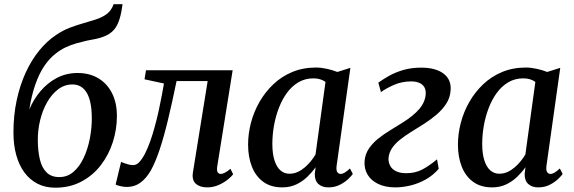

<svg xmlns="http://www.w3.org/2000/svg" viewBox="-20 -882 2732 914"><path d="M563.5 -862 558 -828Q551 -790 538.2 -764Q525.5 -738 501.8 -722Q478 -706 437.5 -697Q428 -695 417 -693Q406 -691 393.5 -688.5Q369.5 -683 343.8 -675.8Q318 -668.5 292.8 -656.8Q267.5 -645 244 -626Q216 -604.5 191.5 -568.8Q167 -533 148.8 -481.5Q130.5 -430 119.5 -361Q139.5 -408.5 172.5 -447.8Q205.5 -487 250.2 -510.8Q295 -534.5 349.5 -534.5Q405.5 -534.5 447.5 -509.8Q489.5 -485 513 -439Q536.5 -393 536.5 -330Q536.5 -266 517 -205.2Q497.5 -144.5 459.8 -95.5Q422 -46.5 367.2 -17.5Q312.5 11.5 243 11.5Q195.5 11.5 158.5 -7.5Q121.5 -26.5 96 -61.2Q70.5 -96 57.2 -144.2Q44 -192.5 44 -251Q44 -333 59.5 -405Q75 -477 102.5 -536.8Q130 -596.5 167 -641.8Q204 -687 247 -715.5Q279.5 -737.5 312.2 -750Q345 -762.5 376.2 -771.2Q407.5 -780 434.5 -788.8Q461.5 -797.5 482.2 -811Q503 -824.5 515 -848L521 -862ZM325 -480Q287.5 -480 257 -457Q226.5 -434 204.5 -395.5Q182.5 -357 171 -309.5Q159.5 -262 160 -213Q160.5 -161.5 170 -122.2Q179.5 -83 202 -61Q224.5 -39 262 -39Q301.5 -39 330.8 -64.8Q360 -90.5 379.2 -132.5Q398.5 -174.5 408 -224.2Q417.5 -274 417 -321.5Q416.5 -401 392.8 -440.5Q369 -480 325 -480Z M1014 -89Q1011 -68.5 1016.8 -61.2Q1022.5 -54 1029.5 -54Q1038.5 -54 1050 -59.5Q1061.5 -65 1077 -78.5L1090 -52.5Q1082.5 -42 1064.2 -27.2Q1046 -12.5 1020.5 -1.2Q995 10 966 10Q931.5 10 912 -7.5Q892.5 -25 898.5 -62L968.5 -496H820.5Q799 -391 779.2 -309.5Q759.5 -228 739.5 -168.5Q719.5 -109 698 -70.5Q676.5 -33 648.5 -12.5Q620.5 8 584 8Q569 8 551.5 3.8Q534 -0.5 530.5 -4L556.5 -111.5Q560 -109.5 569.5 -106Q579 -102.5 591 -99.2Q603 -96 614 -96Q630 -96 644 -111.2Q658 -126.5 670.8 -151.8Q683.5 -177 694.8 -208.5Q706 -240 715 -273Q727 -315.5 736 -357.2Q745 -399 751.2 -432.8Q757.5 -466.5 760.5 -484.5L668 -504.5L675 -547.5H1087.5Z M1582.5 -93.5Q1579.5 -71 1585.8 -62.5Q1592 -54 1601.5 -54Q1610 -54 1620.8 -60.2Q1631.5 -66.5 1646 -80L1659.5 -54Q1654.5 -46 1638.5 -30.5Q1622.5 -15 1598.2 -2.5Q1574 10 1543 10Q1513.5 10 1495.8 -6Q1478 -22 1478.5 -55L1482.5 -86Q1466 -62.5 1443.2 -40.5Q1420.5 -18.5 1390.8 -4.2Q1361 10 1323.5 10Q1269.5 10 1233.2 -16.5Q1197 -43 1179 -89Q1161 -135 1161 -193.5Q1161 -244.5 1174.5 -296.8Q1188 -349 1214.8 -396Q1241.5 -443 1280.5 -480.2Q1319.5 -517.5 1370.8 -539Q1422 -560.5 1484.5 -560.5Q1509 -560.5 1537 -554.2Q1565 -548 1586 -539.5L1648 -559ZM1529.5 -492Q1518 -500.5 1503.5 -504.8Q1489 -509 1472 -509Q1432.5 -509 1401 -490.5Q1369.5 -472 1346.2 -440.2Q1323 -408.5 1307.5 -368Q1292 -327.5 1284.2 -283.5Q1276.5 -239.5 1276.5 -197Q1276.5 -150 1286.8 -118.2Q1297 -86.5 1315.2 -70.8Q1333.5 -55 1357.5 -55Q1378.5 -55 1396.8 -63.2Q1415 -71.5 1430.8 -85Q1446.5 -98.5 1459.5 -114.5Q1472.5 -130.5 1482 -146.5Z M1862 10Q1814 10 1780 -6.5Q1746 -23 1729.5 -51.2Q1713 -79.5 1715.5 -114.5Q1718 -147 1735 -173Q1752 -199 1778.5 -220.5Q1805 -242 1836 -261Q1867 -280 1897.5 -299Q1948.5 -331 1976 -363.2Q2003.5 -395.5 2006.5 -433Q2008 -454 1999.8 -467.5Q1991.5 -481 1975.5 -487.8Q1959.5 -494.5 1937.5 -494.5Q1893.5 -494.5 1855.2 -477.8Q1817 -461 1793.5 -443.5L1781 -488.5Q1803 -504.5 1832.2 -521Q1861.5 -537.5 1899.8 -548.8Q1938 -560 1985 -560Q2054.5 -560 2092 -531.2Q2129.5 -502.5 2125 -451Q2122.5 -416 2103.8 -387.5Q2085 -359 2056.8 -335.2Q2028.5 -311.5 1996.8 -291.2Q1965 -271 1935.5 -253Q1907.5 -235.5 1884 -216.8Q1860.5 -198 1846.2 -176.8Q1832 -155.5 1829.5 -129.5Q1828.5 -110.5 1836.8 -94Q1845 -77.5 1864.2 -67.5Q1883.5 -57.5 1914 -57.5Q1957 -57.5 1990.5 -75.2Q2024 -93 2060.5 -123.5L2068.5 -78.5Q2041.5 -47 2006.5 -27.5Q1971.5 -8 1934 1Q1896.5 10 1862 10Z M2581.5 -93.5Q2578.5 -71 2584.8 -62.5Q2591 -54 2600.5 -54Q2609 -54 2619.8 -60.2Q2630.5 -66.5 2645 -80L2658.5 -54Q2653.5 -46 2637.5 -30.5Q2621.5 -15 2597.2 -2.5Q2573 10 2542 10Q2512.5 10 2494.8 -6Q2477 -22 2477.5 -55L2481.5 -86Q2465 -62.5 2442.2 -40.5Q2419.5 -18.5 2389.8 -4.2Q2360 10 2322.5 10Q2268.5 10 2232.2 -16.5Q2196 -43 2178 -89Q2160 -135 2160 -193.5Q2160 -244.5 2173.5 -296.8Q2187 -349 2213.8 -396Q2240.5 -443 2279.5 -480.2Q2318.5 -517.5 2369.8 -539Q2421 -560.5 2483.5 -560.5Q2508 -560.5 2536 -554.2Q2564 -548 2585 -539.5L2647 -559ZM2528.5 -492Q2517 -500.5 2502.5 -504.8Q2488 -509 2471 -509Q2431.5 -509 2400 -490.5Q2368.5 -472 2345.2 -440.2Q2322 -408.5 2306.5 -368Q2291 -327.5 2283.2 -283.5Q2275.5 -239.5 2275.5 -197Q2275.5 -150 2285.8 -118.2Q2296 -86.5 2314.2 -70.8Q2332.5 -55 2356.5 -55Q2377.5 -55 2395.8 -63.2Q2414 -71.5 2429.8 -85Q2445.5 -98.5 2458.5 -114.5Q2471.5 -130.5 2481 -146.5Z"/></svg>

Font: Merriweather 36pt Medium
Style: Italic
Weight: 500
Italic angle: -7.8°
Version: Version 2.101